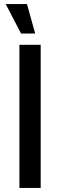

<svg xmlns="http://www.w3.org/2000/svg" viewBox="-20 -919 294 939"><path d="M75 0V-700H179V0ZM8 -899H112L152 -755H83Z"/></svg>

Font: Urbanist SemiBold
Style: Regular
Weight: 600
Designer: Corey Hu
Foundry: Corey Hu
Version: Version 1.321; ttfautohint (v1.8.4.7-5d5b)